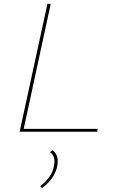

<svg xmlns="http://www.w3.org/2000/svg" viewBox="-20 -678 603 988"><path d="M483 -15 480 0H81L224 -658H241L102 -15ZM187 280Q214 260 233 233.5Q252 207 257 179Q260 166 260 153Q260 120 237 105L250 95Q277 114 277 152Q277 189 255.5 226Q234 263 196 290Z"/></svg>

Font: Ysabeau Thin
Style: Italic
Weight: 200
Italic angle: -12°
Designer: Christian Thalmann (Catharsis Fonts)
Version: Version 0.003